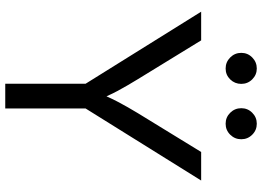

<svg xmlns="http://www.w3.org/2000/svg" viewBox="-150 -824 974 713"><g transform="rotate(90 336.5 -467.0)"><path d="M290.5 0V-298.3L22.9 -727.5H129.4L273.4 -492.7Q297.4 -453.6 316.7 -418Q335.9 -382.3 356 -331.1H318.8Q338.9 -383.3 358.2 -419.4Q377.4 -455.6 399.9 -492.7L543.9 -727.5H649.9L382.3 -298.3V0ZM439 -818.4Q415 -818.4 398.2 -835.4Q381.3 -852.5 381.3 -876.5Q381.3 -900.4 398.2 -917.2Q415 -934.1 439 -934.1Q462.9 -934.1 479.7 -917.2Q496.6 -900.4 496.6 -876.5Q496.6 -852.5 479.7 -835.4Q462.9 -818.4 439 -818.4ZM233.9 -818.4Q210 -818.4 192.9 -835.4Q175.8 -852.5 175.8 -876.5Q175.8 -900.4 192.9 -917.2Q210 -934.1 233.9 -934.1Q257.3 -934.1 274.2 -917.2Q291 -900.4 291 -876.5Q291 -852.5 274.4 -835.4Q257.8 -818.4 233.9 -818.4Z"/></g></svg>

Font: Inter 17pt
Style: Regular
Weight: 400
Version: Version 4.001;git-66647c0bb